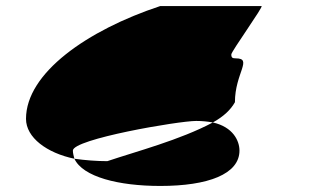

<svg xmlns="http://www.w3.org/2000/svg" viewBox="-20 -722 1025 635"><path d="M66 -329C66 -267 135 -216 226 -197C224 -205 221 -215 221 -224C221 -262 570 -322 629 -322C649 -322 667 -320 684 -317C720 -337 743 -359 757 -384C757 -480 817 -529 760 -529C749 -529 745 -531 745 -542C745 -552 853 -702 845 -702H510C268 -622 66 -480 66 -329ZM226 -197C254 -137 372 -107 510 -107C668 -107 772 -146 772 -224C772 -256 751 -302 684 -317C575 -259 430 -221 335 -189C300 -189 262 -192 226 -197Z"/></svg>

Font: Ampere
Style: UltExt
Weight: 400
Version: Version 1